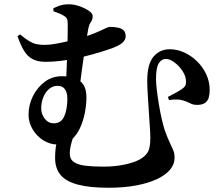

<svg xmlns="http://www.w3.org/2000/svg" viewBox="-20 -820 1040 899"><path d="M74.3 -658.7Q99.4 -637.5 117.3 -627Q135.2 -616.6 151.7 -613.2Q168.2 -609.8 189.5 -609.8Q213.1 -609.8 242.5 -615.3Q271.8 -620.7 300.7 -627.7Q329.6 -634.8 349.8 -640.3Q377.3 -647.6 402.1 -656.6Q426.9 -665.7 445.9 -674.6Q464.9 -683.4 477.5 -688.8Q490 -694.1 493.5 -694.1Q511.2 -694.1 528.6 -691.3Q546.1 -688.5 557.2 -679.4Q568.4 -670.3 568.4 -649.3Q568.4 -634.9 555.3 -621.8Q542.2 -608.6 508.2 -595.5Q486.3 -587.4 450.8 -576.4Q415.3 -565.4 372.4 -554.9Q329.5 -544.4 283.1 -537.5Q236.6 -530.6 192.1 -530.6Q156.6 -530.6 132.6 -543.3Q108.5 -555.9 92.4 -582.6Q76.3 -609.3 61.9 -650.6ZM229.7 -781.1Q247.6 -790 264 -795Q280.4 -800 302.4 -800Q326 -800 351.6 -791.1Q377.2 -782.2 395.6 -769.8Q413.9 -757.3 413.9 -745.1Q413.9 -727.4 405.6 -716.9Q397.3 -706.4 392.6 -681.3Q389.1 -661.7 384 -630.5Q378.9 -599.3 373.2 -561.6Q367.5 -523.9 362.3 -484.6Q357 -445.2 352.6 -408.4L289.2 -431.9Q290.7 -468.7 292.4 -507.9Q294.1 -547.2 295.2 -584.6Q296.4 -622 296.8 -653.6Q297.2 -685.2 297.2 -706.2Q297.2 -722.5 294.3 -730.5Q291.4 -738.5 280.3 -745.2Q271.1 -751.7 258.1 -756.8Q245.1 -762 230.5 -767.4ZM384.7 -363.4Q384.7 -331.5 377.7 -293.7Q370.6 -255.9 355.1 -221.6Q339.6 -187.3 314.1 -165.3Q288.7 -143.2 252 -143.2Q214 -143.2 182.6 -163.1Q151.3 -183 132.5 -215.1Q113.7 -247.2 113.7 -282.8Q113.7 -328.3 134.1 -369.6Q154.6 -411 189.6 -437Q224.7 -463.1 269.7 -463.1Q322.9 -463.1 353.8 -441.1Q384.7 -419.1 384.7 -363.4ZM232.1 -242.7Q267.2 -242.7 281.3 -276.5Q295.4 -310.2 295.4 -357.2Q295.4 -385.5 284.4 -401.8Q273.5 -418.1 249.1 -418.1Q226.6 -418.1 209.2 -402.9Q191.9 -387.7 182.4 -363.6Q172.9 -339.5 172.9 -312.6Q172.9 -286 189.3 -264.4Q205.7 -242.7 232.1 -242.7ZM333.7 -210.8Q322.2 -179.9 314.5 -151Q306.7 -122.1 306.7 -100.8Q306.7 -74.8 325.8 -61.5Q344.9 -48.2 379.9 -44Q414.8 -39.8 461.2 -39.8Q519.6 -39.8 563.4 -49.4Q607.2 -59.1 633 -72.7Q658 -86 671 -106.2Q683.9 -126.4 683.9 -173.3Q683.9 -193.7 681.5 -227.4Q679.2 -261 676.7 -300.5Q674.1 -340 671.8 -377.5Q669.4 -414.9 669.4 -441.5Q669.4 -519.5 698.6 -554.4Q727.7 -589.4 775.2 -589.4Q808.6 -589.4 841.5 -574.8Q874.3 -560.3 901.5 -534Q928.7 -507.8 945.3 -472.9Q961.8 -438.1 961.8 -398.3Q961.8 -380.8 957.9 -365.2Q954 -349.5 942 -339.6Q930.1 -329.6 905.3 -328.8Q889 -328.5 877.5 -333.2Q866 -337.9 853.4 -344Q840.8 -350.1 821.9 -353.1Q803.1 -356 771.6 -351.3L766 -366Q784.6 -375.4 804.9 -386.7Q825.3 -398 836.3 -406.4Q845.1 -413 848.1 -419.8Q851.1 -426.7 851.1 -436.7Q851.1 -461.9 835.3 -486.4Q819.6 -510.9 797.5 -527.4Q775.4 -544 756.2 -544Q735.3 -543.7 722.9 -522.7Q710.5 -501.7 710.5 -450.2Q710.5 -430.1 714.3 -398.2Q718.1 -366.3 724 -330.8Q729.9 -295.4 737.1 -263.7Q744.4 -232.1 750.3 -213.2Q764.5 -173.8 774.9 -152.4Q785.2 -131.1 791.3 -116.3Q797.4 -101.6 797.4 -80.9Q797.4 -50.7 776 -25.3Q754.7 0.1 714.2 19Q673.8 37.9 616.8 48.5Q559.8 59.1 488.4 59.1Q399 59.1 343.5 44.1Q288 29.2 263 -1.6Q238 -32.5 238 -79.6Q238 -117.5 244.4 -149.3Q250.8 -181.1 255.6 -210.6Z"/></svg>

Font: Noto Serif TC
Style: Regular
Weight: 200
Designer: Ryoko NISHIZUKA 西塚涼子 (kana & ideographs); Frank Grießhammer (Latin, Greek & Cyrillic); Wenlong ZHANG 张文龙 (bopomofo); San
Foundry: Adobe
Version: Version 2.001;hotconv 1.1.0;makeotfexe 2.6.0